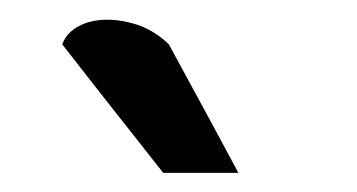

<svg xmlns="http://www.w3.org/2000/svg" viewBox="-20 -779 366 197"><path d="M224.6 -601.6Q207 -634.8 153.3 -733.4Q140.6 -746.1 123 -752.9Q105.5 -758.8 89.8 -758.8Q73.2 -758.8 60.5 -752Q47.9 -745.1 43.9 -733.4Q78.1 -689.5 147.5 -601.6Q166 -601.6 224.6 -601.6Z"/></svg>

Font: DaxlinePro-Medium
Style: Medium
Weight: 400
Designer: Hans Reichel
Version: Version 7.502; 2006